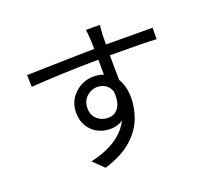

<svg xmlns="http://www.w3.org/2000/svg" viewBox="-139 -960 1278 1181"><g transform="rotate(-20 500.0 -370.0)"><path d="M480 -234Q524 -234 548.5 -269.5Q573 -305 567 -375Q555 -407 531.5 -421.5Q508 -436 479 -436Q441 -436 410 -408Q379 -380 379 -332Q379 -286 409 -260Q439 -234 480 -234ZM633 -592H620Q620 -508 622 -430Q654 -377 654 -303Q654 -236 628 -168Q602 -100 537.5 -43Q473 14 359 49L290 -18Q488 -61 553 -190Q518 -165 468 -165Q426 -165 388.5 -184Q351 -203 327.5 -240.5Q304 -278 304 -331Q304 -405 356.5 -454.5Q409 -504 479 -504Q515 -504 545 -493Q545 -537 544 -591Q304 -589 102 -574L100 -652Q169 -653 264 -656Q406 -660 543 -662Q543 -704 541 -727Q540 -744 538.5 -761.5Q537 -779 535 -789H626L621 -727Q621 -717 621 -704Q620 -685 620 -663H635Q745 -663 840 -662Q897 -662 925 -662L924 -587Q851 -592 633 -592Z"/></g></svg>

Font: Noto Sans CJK KR Regular (TTF)
Style: Regular
Weight: 400
Designer: Ryoko NISHIZUKA 西塚涼子 (kana & ideographs); Paul D. Hunt (Latin, Greek & Cyrillic); Wenlong ZHANG 张文龙 (bopomofo); Sandoll 
Foundry: Adobe Systems Incorporated
Version: Version 1.004;PS 1.004;hotconv 1.0.82;makeotf.lib2.5.63406